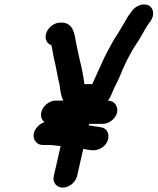

<svg xmlns="http://www.w3.org/2000/svg" viewBox="-20 -758 717 874"><path d="M134 -151C128 -123 146 -98 175 -98H208C224 -96 238 -95 256 -93L225 43C218 72 237 96 266 96C295 96 324 72 331 43L359 -80H361C371 -78 380 -76 389 -75L402 -74C416 -73 430 -77 444 -86C488 -115 481 -175 437 -179L426 -181C412 -182 398 -186 384 -187L386 -194H448C476 -194 507 -218 513 -246C519 -274 500 -300 472 -300H471C478 -308 485 -321 492 -339C502 -365 511 -377 523 -405C544 -458 571 -514 600 -557C621 -586 637 -623 657 -651L664 -660C686 -690 678 -721 659 -732C633 -747 598 -731 582 -710L575 -700C568 -691 561 -682 556 -672C547 -656 537 -639 527 -623C516 -602 503 -587 491 -564C476 -537 457 -502 444 -472C430 -441 413 -405 400 -375H365C365 -376 365 -376 364 -377C359 -413 353 -447 344 -481L338 -508C336 -517 335 -526 332 -536L327 -560C322 -587 320 -607 309 -628C298 -646 282 -655 261 -655H254C225 -655 196 -631 189 -602C183 -578 196 -558 214 -552C219 -532 221 -511 226 -490L232 -464C237 -440 242 -414 247 -389L251 -373C254 -348 258 -319 268 -300H233C204 -300 174 -275 168 -247C164 -228 169 -213 183 -202C162 -196 140 -176 134 -151Z"/></svg>

Font: Electronic
Style: HvIt
Weight: 900
Version: Version 1.011